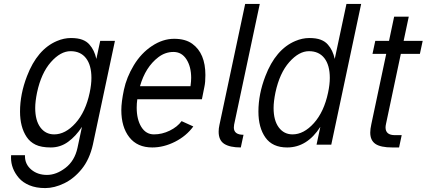

<svg xmlns="http://www.w3.org/2000/svg" viewBox="-20 -730 2153 969"><path d="M448.7 0Q432.1 73.7 393.1 122.3Q354 170.9 304.2 195.1Q254.4 219.2 208.3 219.2Q162.1 219.2 128.4 205.1Q94.7 190.9 75.2 168Q35.6 121.6 35.6 65.9Q35.6 57.1 36.1 53.2H106V58.1Q106 99.1 137.9 126Q169.9 152.8 217 152.8Q264.2 152.8 310.5 117.2Q356.9 81.5 371.1 16.1L393.6 -89.8Q362.8 -42.5 323.7 -14.2Q284.7 14.2 236.3 14.2Q188 14.2 159.4 0.2Q130.9 -13.7 114.3 -39.1Q81.1 -88.9 81.1 -167Q81.1 -254.9 116.2 -345.7Q168 -481 267.1 -522.9Q302.7 -538.1 337.9 -538.1Q373 -538.1 395.5 -529.5Q418 -521 431.6 -504.9Q456.5 -477.1 466.3 -432.6L485.8 -523.9H560.1ZM167 -263.2Q157.7 -217.8 157.7 -185.1Q157.7 -122.1 183.8 -86.9Q210 -51.8 253.4 -51.8Q310.1 -51.8 361.1 -108.6Q412.1 -165.5 432.6 -262.2Q441.4 -303.2 441.4 -336.9Q441.4 -400.9 414.1 -436.3Q386.7 -471.7 336.2 -471.7Q285.6 -471.7 236.8 -416.5Q188 -361.3 167 -263.2Z M686.5 -294.9H941.4Q944.8 -319.8 944.8 -336.9Q944.8 -393.6 920.9 -430.7Q897 -467.8 855.5 -467.8Q814 -467.8 779.3 -441.4Q713.9 -391.6 686.5 -294.9ZM672.9 -229Q669.9 -207.5 669.9 -186.5Q669.9 -127.4 693.1 -89.6Q716.3 -51.8 757.1 -51.8Q797.9 -51.8 836.4 -70.6Q875 -89.4 896.5 -118.7L955.6 -91.8Q920.4 -43.5 863.3 -14.6Q806.2 14.2 748.5 14.2Q672.9 14.2 632.6 -37.4Q592.3 -88.9 592.3 -174.3Q592.3 -214.8 605.5 -277.3Q618.7 -339.8 655.5 -400.9Q692.4 -461.9 747.1 -498Q801.8 -534.2 858.9 -534.2Q916 -534.2 950.7 -508.8Q1016.6 -460.9 1016.6 -351.1Q1016.6 -314.9 1011.7 -292.5Q1004.9 -260.3 999 -229Z M1161.6 -101.1Q1160.2 -92.8 1160.2 -86.4Q1160.2 -49.8 1209 -49.8L1195.3 14.2Q1140.1 14.2 1111.8 -3.9Q1083.5 -22 1083.5 -65.4Q1083.5 -82 1087.4 -99.1L1217.3 -710H1291Z M1728.5 -710H1802.7L1651.9 0H1577.6L1596.7 -89.8Q1529.8 14.2 1429.2 14.2Q1355 14.2 1319.6 -35.9Q1284.2 -85.9 1284.2 -167Q1284.2 -254.9 1319.3 -345.7Q1371.1 -481 1470.2 -522.9Q1505.9 -538.1 1541 -538.1Q1576.2 -538.1 1598.6 -529.5Q1621.1 -521 1634.8 -504.9Q1659.7 -477.1 1669.4 -432.6ZM1370.1 -263.2Q1360.8 -217.8 1360.8 -185.1Q1360.8 -122.1 1387 -86.9Q1413.1 -51.8 1456.5 -51.8Q1513.2 -51.8 1564.2 -108.6Q1615.2 -165.5 1635.7 -262.2Q1644.5 -303.2 1644.5 -336.9Q1644.5 -400.9 1617.2 -436.3Q1589.8 -471.7 1539.3 -471.7Q1488.8 -471.7 1439.9 -416.5Q1391.1 -361.3 1370.1 -263.2Z M1929.2 -458H1859.9L1874 -523.9H1943.4L1969.2 -646H2043L2017.1 -523.9H2113.3L2099.1 -458H2002.9L1928.2 -105Q1925.8 -94.2 1925.8 -86.9Q1925.8 -47.9 1973.1 -47.9H2007.3L1994.1 14.2H1960Q1900.9 14.2 1874.8 -3.7Q1848.6 -21.5 1848.6 -61Q1848.6 -78.6 1854 -103Z"/></svg>

Font: Tuffy
Style: Italic
Weight: 400
Italic angle: -12°
Designer: Thatcher Ulrich, Karoly Barta and Michael Everson
Version: Version 001.271